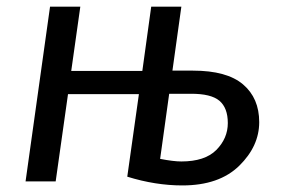

<svg xmlns="http://www.w3.org/2000/svg" viewBox="-20 -547 846 579"><path d="M526.9 -60.1Q597.7 -60.1 632.3 -94.7Q667 -129.9 667 -175.8Q667 -221.7 641.6 -243.2Q616.2 -264.6 555.2 -264.2H490.2L462.9 -67.9Q502.9 -60.1 526.9 -60.1ZM562 -334Q664.1 -334 712.9 -292.5Q761.7 -251 761.7 -178.7Q761.7 -106.4 701.7 -47.4Q641.1 12.2 529.8 12.2Q448.7 12.2 363.8 -14.2L398.9 -263.2H185.1L147.9 0H57.1L130.9 -526.9H222.2L194.8 -333H409.2L436 -526.9H526.9L500 -334Z"/></svg>

Font: FiraSans-Italic
Style: Italic
Weight: 400
Italic angle: -8°
Designer: Carrois Corporate & Edenspiekermann AG
Foundry: Carrois Corporate GbR & Edenspiekermann AG
Version: Version 3.106;PS 003.106;hotconv 1.0.70;makeotf.lib2.5.58329